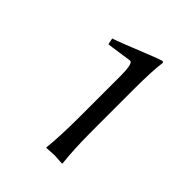

<svg xmlns="http://www.w3.org/2000/svg" viewBox="-177 -713 819 819"><g transform="rotate(45 232.5 -303.5)"><path d="M326.2 -189Q326.2 -76.7 335 0L333 2.9Q331.5 2.9 285.2 0Q285.2 0 238.8 2.9L237.8 0Q245.6 -66.4 246.1 -189V-437Q246.1 -507.8 231.4 -512.7Q229.5 -513.2 228.3 -513.2Q227.1 -513.2 137.7 -500Q124.5 -498 113.8 -497.1L107.9 -525.9Q137.7 -535.2 267.6 -587.9Q303.2 -602.5 327.1 -609.9Q333.5 -607.9 334 -605Q326.2 -547.4 326.2 -442.9Z"/></g></svg>

Font: Linux Biolinum O
Style: Regular
Weight: 400
Designer: Philipp H. Poll
Foundry: Philipp H. Poll
Version: Version 1.0.4